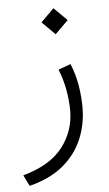

<svg xmlns="http://www.w3.org/2000/svg" viewBox="-52 -495 452 793"><g transform="rotate(-5 173.5 -99.0)"><path d="M146 -406.2 200.2 -460 254.4 -406.2 200.2 -352.1ZM250.5 -224.1Q269 -178.7 276.6 -132.3Q284.2 -85.9 284.2 -40.5Q284.2 26.9 259 87.9Q233.9 148.9 179.7 194.6Q125.5 240.2 38.6 262.2L16.1 216.8Q129.9 185.1 181.2 117.9Q232.4 50.8 232.4 -32.7Q232.4 -73.2 224.6 -117.2Q216.8 -161.1 199.2 -205.6Z"/></g></svg>

Font: Vazir Thin FD
Style: Thin-FD
Weight: 100
Designer: Saber Rastikerdar
Foundry: Saber Rastikerdar
Version: Version 30.0.0